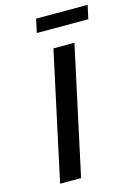

<svg xmlns="http://www.w3.org/2000/svg" viewBox="-124 -888 673 954"><g transform="rotate(-15 212.5 -411.5)"><path d="M63 0 205 -658H313L171 0ZM145 -753 160 -823H425L410 -753Z"/></g></svg>

Font: Ysabeau SemiBold
Style: Italic
Weight: 600
Italic angle: -12°
Designer: Christian Thalmann (Catharsis Fonts)
Version: Version 2.002